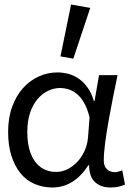

<svg xmlns="http://www.w3.org/2000/svg" viewBox="-20 -819 590 851"><path d="M375 -87Q375 -36 401 -12Q427 12 470 12Q492 12 507.5 8Q523 4 534 -1L522 -64Q514 -61 505 -58.5Q496 -56 488 -56Q468 -56 454 -69Q440 -82 440 -107Q440 -140 446 -185.5Q452 -231 461 -282Q470 -333 480.5 -385.5Q491 -438 501 -486H419L399 -371H396Q386 -406 368.5 -430.5Q351 -455 329.5 -470Q308 -485 283.5 -491.5Q259 -498 234 -498Q191 -498 151.5 -480Q112 -462 82 -428.5Q52 -395 34 -346Q16 -297 16 -234Q16 -174 30.5 -128.5Q45 -83 70.5 -51.5Q96 -20 132.5 -4Q169 12 212 12Q308 12 372 -87ZM370 -208Q367 -177 354.5 -149.5Q342 -122 322.5 -101.5Q303 -81 279 -69Q255 -57 229 -57Q169 -57 135 -103.5Q101 -150 101 -235Q101 -283 113.5 -319.5Q126 -356 146.5 -380Q167 -404 193 -416.5Q219 -429 247 -429Q264 -429 282.5 -423.5Q301 -418 319 -404Q337 -390 352 -364.5Q367 -339 377 -299ZM248 -569 305 -559 380 -784 295 -799Z"/></svg>

Font: Codetta
Style: Regular
Weight: 400
Italic angle: -11°
Designer: Ulrich Proeller
Foundry: PROSA GmbH
Version: Version 2.00;September 29, 2018;FontCreator 11.5.0.2427 64-b